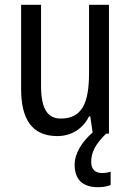

<svg xmlns="http://www.w3.org/2000/svg" viewBox="-20 -557 545 800"><path d="M360 117C360 78 377 44 422 0H434V-537H351V-253C351 -126 321 -63 233 -63C177 -63 151 -106 151 -199V-537H68V-186C68 -62 112 10 219 10C275 10 324 -18 351 -72H356L366 -5C323 32 291 81 291 129C291 190 323 223 389 223C411 223 428 219 441 214V158C433 161 422 164 405 164C376 164 360 148 360 117Z"/></svg>

Font: Noto Sans Devanagari UI Condensed
Style: Regular
Weight: 400
Width: 3
Designer: Jelle Bosma - Monotype Design Team
Foundry: Monotype Imaging Inc.
Version: Version 2.004